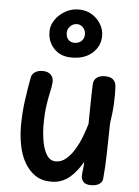

<svg xmlns="http://www.w3.org/2000/svg" viewBox="-59 -920 710 978"><g transform="rotate(5 296.0 -431.0)"><path d="M239 12Q191 12 157.5 -11Q124 -34 102.5 -72Q81 -110 71.5 -158.5Q62 -207 62 -256Q62 -323 70.5 -385.5Q79 -448 90 -507Q92 -523 107.5 -534.5Q123 -546 149 -546Q176 -546 190.5 -530.5Q205 -515 203 -492Q201 -468 194 -438Q187 -408 181.5 -367Q176 -326 176 -266Q177 -223 184.5 -183.5Q192 -144 209 -118.5Q226 -93 254 -93Q283 -93 307 -113.5Q331 -134 350 -166Q369 -198 382.5 -233.5Q396 -269 404 -298Q405 -355 405.5 -407Q406 -459 408 -502Q409 -523 424.5 -535Q440 -547 466 -547Q487 -547 499.5 -540.5Q512 -534 518 -522Q524 -510 524 -494Q525 -482 525 -461Q525 -440 524 -415Q523 -390 520 -363Q517 -336 513 -311Q511 -229 510 -160.5Q509 -92 503 -30Q503 -11 487 0.5Q471 12 444 12Q414 12 403.5 -2Q393 -16 393 -31Q393 -40 394.5 -50.5Q396 -61 397.5 -74Q399 -87 399 -103Q386 -81 370.5 -60.5Q355 -40 336 -23.5Q317 -7 293 2.5Q269 12 239 12ZM288 -627Q231 -627 197.5 -663Q164 -699 165 -751Q165 -781 184 -809Q203 -837 234.5 -855.5Q266 -874 304 -874Q342 -874 371 -856.5Q400 -839 417 -810.5Q434 -782 434 -751Q434 -699 395 -663Q356 -627 288 -627ZM296 -703Q318 -703 332 -716Q346 -729 346 -751Q346 -770 333.5 -784.5Q321 -799 301 -799Q282 -799 267.5 -784.5Q253 -770 253 -751Q253 -729 264.5 -716Q276 -703 296 -703Z"/></g></svg>

Font: Playpen Sans Medium
Style: Regular
Weight: 500
Designer: Laura Meseguer, Veronika Burian, José Scaglione
Foundry: TypeTogether
Version: Version 1.001